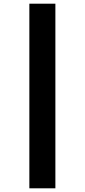

<svg xmlns="http://www.w3.org/2000/svg" viewBox="-20 -791 459 1040"><path d="M139 -771H280V229H139Z"/></svg>

Font: Noto Sans Gujarati UI ExtraCondensed Black
Style: Regular
Weight: 900
Width: 2
Designer: Jelle Bosma - Monotype Design Team, Universal Thirst
Foundry: Monotype Imaging Inc.
Version: Version 2.106; ttfautohint (v1.8.4.7-5d5b)